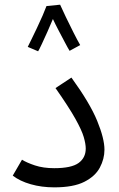

<svg xmlns="http://www.w3.org/2000/svg" viewBox="-20 -805 517 831"><path d="M35.2 -44.9 75.2 -113.8Q95.2 -101.1 131.1 -89.1Q167 -77.1 214.8 -77.1Q289.1 -77.1 320.1 -99.6Q351.1 -122.1 351.1 -162.1Q351.1 -182.1 342.5 -211.7Q334 -241.2 305.9 -291.5Q277.8 -341.8 220.2 -423.8L289.1 -469.2Q369.1 -358.9 400.6 -282Q432.1 -205.1 432.1 -157.2Q432.1 -117.2 412.1 -79.6Q392.1 -42 345 -18.1Q297.9 5.9 214.8 5.9Q160.2 5.9 113 -7.6Q65.9 -21 35.2 -44.9ZM181.2 -778.8 240.2 -784.7Q249 -764.6 265.1 -731.2Q281.2 -697.8 298.1 -664.3Q314.9 -630.9 327.1 -609.9L281.2 -585Q273.9 -596.7 261 -621.3Q248 -646 233.6 -673.3Q219.2 -700.7 209 -722.7Q198.2 -696.8 185.1 -667.2Q171.9 -637.7 160.9 -614.3Q149.9 -590.8 145 -583L100.1 -602.1Q105 -611.8 116 -634.3Q127 -656.7 140.1 -684.3Q153.3 -711.9 164.3 -737.3Q175.3 -762.7 181.2 -778.8Z"/></svg>

Font: Kurinto Seri
Style: Regular
Weight: 400
Designer: Kurinto was developed by Clint Goss from a range of fonts that are compatible with the SIL Open Font License Version 1.1
Foundry: Clinton F. Goss
Version: Version 2.196; July 25, 2020